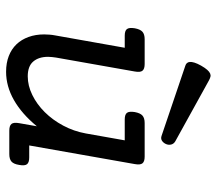

<svg xmlns="http://www.w3.org/2000/svg" viewBox="-61 -650 722 640"><g transform="rotate(90 300.0 -330.0)"><path d="M171.9 -155.8Q170.9 -148.9 170.2 -142.3Q169.4 -135.7 169.4 -129.4Q169.4 -98.1 185.1 -79.8Q200.7 -61.5 234.4 -61.5Q265.6 -61.5 296.6 -76.7Q327.6 -91.8 353.8 -118.2Q379.9 -144.5 398.7 -179.7Q417.5 -214.8 424.8 -254.9L447.8 -384.8H378.4Q361.8 -384.8 356.2 -392.1Q350.6 -399.4 353.5 -418Q356.9 -436.5 365.2 -443.8Q373.5 -451.2 390.1 -451.2H502Q518.6 -451.2 524.4 -443.8Q530.3 -436.5 526.9 -418L464.8 -66.4H504.9Q521.5 -66.4 527.3 -59.1Q533.2 -51.8 529.8 -33.2Q526.9 -14.6 518.6 -7.3Q510.3 0 493.7 0H415.5Q398.9 0 393.1 -7.3Q387.2 -14.6 390.6 -33.2L400.9 -91.8Q359.4 -41.5 313.5 -15.4Q267.6 10.7 219.2 10.7Q189.9 10.7 166.7 1.7Q143.6 -7.3 127.7 -23.9Q111.8 -40.5 103.3 -64Q94.7 -87.4 94.7 -116.2Q94.7 -125 95.5 -134.3Q96.2 -143.6 98.1 -153.3L139.2 -384.8H99.1Q82.5 -384.8 76.9 -392.1Q71.3 -399.4 74.2 -418Q77.6 -436.5 85.9 -443.8Q94.2 -451.2 110.8 -451.2H193.4Q210 -451.2 215.8 -443.8Q221.7 -436.5 218.3 -418ZM451.2 -553.2Q459.5 -548.3 461.7 -539.8Q463.9 -531.2 460.4 -522.9Q457 -514.6 450 -509.5Q442.9 -504.4 433.6 -507.3L198.7 -586.9Q193.8 -588.4 190.4 -592Q187 -595.7 186.5 -601.8Q186 -607.9 188.7 -616.9Q191.4 -626 198.7 -639.2Q206.5 -652.8 212.9 -659.9Q219.2 -667 224.9 -669.4Q230.5 -671.9 236.1 -670.4Q241.7 -668.9 248 -665.5Z"/></g></svg>

Font: Courier Prime
Style: Italic
Weight: 400
Monospace: yes
Designer: Alan Dague-Greene
Foundry: Quote-Unquote Apps
Version: Version 1.202